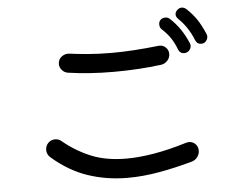

<svg xmlns="http://www.w3.org/2000/svg" viewBox="-54 -872 1107 906"><g transform="rotate(-5 500.0 -419.0)"><path d="M916 -630Q896 -630 888 -650Q863 -713 817 -757Q807 -767 807 -778Q807 -789 816 -798Q826 -808 838 -808Q849 -808 859 -800Q888 -773 907 -745Q926 -717 944 -675Q947 -669 947 -662Q947 -650 938.5 -640Q930 -630 916 -630ZM832 -593Q812 -593 804 -613Q792 -645 776 -668.5Q760 -692 736 -714Q726 -723 726 -738Q726 -750 733 -758Q742 -768 757 -768Q770 -768 778 -760Q831 -712 862 -638Q865 -632 865 -626Q865 -613 855.5 -603Q846 -593 832 -593ZM720 -548Q666 -541 608.5 -537.5Q551 -534 493 -534Q378 -534 276 -549Q260 -552 249 -564.5Q238 -577 238 -593Q238 -615 254.5 -627.5Q271 -640 290 -638Q326 -633 377.5 -628.5Q429 -624 493 -624Q541 -624 596.5 -627.5Q652 -631 714 -638Q733 -640 747 -627.5Q761 -615 761 -595Q761 -578 749 -564.5Q737 -551 720 -548ZM823 -80Q740 -57 663.5 -43.5Q587 -30 516 -30Q416 -30 327 -60Q238 -90 158 -160Q143 -174 143 -194Q143 -213 155 -226Q169 -241 189 -241Q207 -241 220 -229Q279 -180 350 -150.5Q421 -121 518 -121Q577 -121 648 -133Q719 -145 804 -171Q808 -172 811 -172.5Q814 -173 818 -173Q835 -173 847.5 -160.5Q860 -148 860 -129Q860 -113 850 -99Q840 -85 823 -80Z"/></g></svg>

Font: Kiwi Maru Medium
Style: Regular
Weight: 500
Designer: Hiroki-Chan
Version: Version 1.100